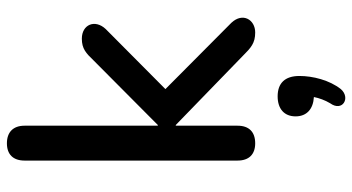

<svg xmlns="http://www.w3.org/2000/svg" viewBox="-252 -500 1020 556"><g transform="rotate(-90 258.0 -222.0)"><path d="M121 7C154 7 172 -11 172 -44V-223H174L374 -29C398 -5 411 7 442 7C479 7 501 -29 470 -62L278 -253L452 -426C481 -457 465 -495 424 -495C395 -495 382 -483 361 -461L174 -275H172V-661C172 -694 153 -712 121 -712C89 -712 71 -694 71 -661V-44C71 -11 89 7 121 7ZM278 255C304 222 316 174 316 135C316 93 295 72 257 72C221 72 199 91 199 124C199 156 220 175 255 177C252 192 246 209 237 224C211 260 253 284 278 255Z"/></g></svg>

Font: Nunito SemiBold
Style: Regular
Weight: 600
Designer: Vernon Adams
Foundry: Vernon Adams
Version: Version 3.602